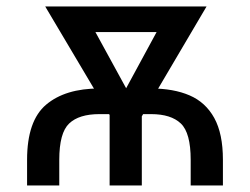

<svg xmlns="http://www.w3.org/2000/svg" viewBox="-20 -565 761 585"><path d="M160.6 0H62.5V-78.1Q62.5 -197.3 120.8 -246.3Q179.2 -295.4 282.7 -295.4H440.4Q508.8 -295.4 557.6 -274.4Q606.4 -253.4 632.8 -205.6Q659.2 -157.7 659.2 -78.1V0H561V-78.1Q561 -160.2 531 -188.7Q501 -217.3 440.4 -217.3H282.7Q220.7 -217.3 190.7 -188.7Q160.6 -160.2 160.6 -78.1ZM539.6 -545.4V-467.3H206.1V-545.4ZM334 -240.2 499.5 -545.4H609.4L407.7 -203.1H349.6ZM228 -545.4 396.5 -237.3 379.4 -203.1H320.8L117.7 -545.4ZM412.1 -284.2V0H314V-284.2Z"/></svg>

Font: Sahel VF Regular
Style: Regular
Weight: 400
Foundry: Saber Rastikerdar (saber.rastikerdar@gmail.com)
Version: Version 3.4.0